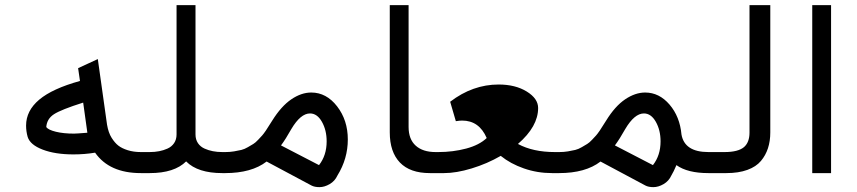

<svg xmlns="http://www.w3.org/2000/svg" viewBox="-20 -687 3401 762"><path d="M273.9 -156.7Q283.2 -156.7 326.7 -160.2L310.1 -279.8Q222.2 -252 194.1 -233.6Q166 -215.3 163.6 -182.6Q171.9 -171.4 201.9 -164.1Q231.9 -156.7 273.9 -156.7ZM83.5 -188.5Q83.5 -247.6 135.7 -291.5Q188 -335.4 297.4 -365.7L290 -416.5L368.2 -452.6L404.8 -192.4Q410.2 -160.2 423.1 -139.9Q436 -119.6 450 -108.9Q463.9 -98.1 487.1 -90.8Q510.3 -83.5 539.1 -83.5V0Q414.1 0 357.4 -81.1Q315.9 -74.2 271.5 -74.2Q198.7 -74.2 149.2 -93.3Q99.6 -112.3 89.8 -143.6Q83.5 -166 83.5 -188.5Z M539.1 -83.5H574.2Q614.3 -83.5 644.5 -97.2Q661.1 -104.5 670.9 -118.9Q680.7 -133.3 680.7 -153.3V-666.5H755.9V-153.3Q755.9 -133.3 765.6 -118.9Q775.4 -104.5 792 -97.2Q822.3 -83.5 862.3 -83.5H875V0H862.3Q765.1 0 719.2 -45.9V-46.9Q672.4 0 574.2 0H539.1Q522.9 0 510.3 -12.7Q497.6 -25.4 497.6 -41.5Q497.6 -57.6 510.3 -70.6Q522.9 -83.5 539.1 -83.5Z M1276.4 -126Q1276.4 -170.4 1257.6 -203.6Q1238.8 -236.8 1210.4 -236.8Q1172.9 -236.8 1136.2 -174.8Q1113.8 -134.8 1095.2 -109.9L1246.1 -31.7Q1276.4 -70.3 1276.4 -126ZM1035.2 -168.9Q1045.9 -184.6 1060.5 -208.5Q1096.2 -265.6 1136 -292.7Q1175.8 -319.8 1215.3 -319.8Q1275.4 -319.8 1317.9 -264.9Q1360.4 -210 1360.4 -133.5Q1360.4 -57.1 1319.3 9.3Q1309.1 31.7 1288.3 43.7Q1267.6 55.7 1248 55.7Q1228.5 55.7 1216.3 49.3L1038.1 -45.9Q978.5 0 873.5 0Q858.4 0 845.7 -12.7Q833 -25.4 833 -41.7Q833 -58.1 845.2 -70.8Q857.4 -83.5 874.8 -83.5Q892.1 -83.5 908.7 -86.2Q925.3 -88.9 938 -92Q950.7 -95.2 963.9 -103Q977.1 -110.8 985.4 -115.7Q993.7 -120.6 1004.6 -132.3Q1015.6 -144 1020.5 -149.4Q1025.4 -154.8 1035.2 -168.9Z M1526.9 -161.6V-666.5H1601.6V-183.1Q1601.6 -134.3 1629.9 -108.9Q1658.2 -83.5 1708.5 -83.5H1720.7V0H1686Q1607.4 0 1567.1 -42Q1526.9 -84 1526.9 -161.6Z M1719.7 -83.5Q1777.8 -83.5 1830.1 -97.4Q1882.3 -111.3 1911.6 -139.2Q1881.8 -208.5 1814 -208.5Q1804.7 -208.5 1789.1 -206.1L1766.6 -283.2Q1856 -351.6 1959 -351.6Q2025.4 -351.6 2070.6 -323.7Q2115.7 -295.9 2115.7 -258.3Q2115.7 -185.1 2035.6 -115.7Q2095.2 -83.5 2182.1 -83.5H2199.7V0H2170.9Q2112.3 0 2059.1 -18.6Q2005.9 -37.1 1967.3 -68.4Q1913.1 -37.1 1852.1 -18.6Q1791 0 1742.2 0H1720.7Q1705.1 0 1692.1 -12.7Q1679.2 -25.4 1679.2 -41.5Q1679.2 -57.6 1691.7 -70.6Q1704.1 -83.5 1719.7 -83.5Z M2601.6 -126Q2601.6 -170.4 2582.8 -203.6Q2564 -236.8 2535.6 -236.8Q2498 -236.8 2461.4 -174.8Q2439 -134.8 2420.4 -109.9L2571.3 -31.7Q2601.6 -70.3 2601.6 -126ZM2360.4 -168.9Q2371.1 -184.6 2385.7 -208.5Q2420.9 -265.6 2460.9 -292.7Q2501 -319.8 2540.5 -319.8Q2596.2 -319.8 2637.2 -272Q2678.2 -224.1 2684.6 -153.3Q2696.8 -83.5 2791.5 -83.5H2820.3V0H2791.5Q2708.5 0 2664.6 -31.7Q2653.3 -4.9 2644.5 9.3Q2634.3 31.7 2613.5 43.7Q2592.8 55.7 2573.2 55.7Q2553.7 55.7 2541.5 49.3L2363.3 -45.9Q2303.7 0 2198.7 0Q2183.6 0 2170.9 -12.7Q2158.2 -25.4 2158.2 -41.7Q2158.2 -58.1 2170.4 -70.8Q2182.6 -83.5 2200 -83.5Q2217.3 -83.5 2233.9 -86.2Q2250.5 -88.9 2263.2 -92Q2275.9 -95.2 2289.1 -103Q2302.2 -110.8 2310.5 -115.7Q2318.8 -120.6 2329.8 -132.3Q2340.8 -144 2345.7 -149.4Q2350.6 -154.8 2360.4 -168.9Z M2819.3 -83.5H2855.5Q2909.7 -83.5 2933.1 -103.5Q2954.6 -122.6 2954.6 -160.6V-666.5H3037.1V-161.6Q3037.1 -92.3 3000 -48.3Q2981 -25.4 2946 -12.7Q2911.1 0 2862.8 0H2819.3Q2803.2 -1 2791 -13.2Q2778.8 -25.4 2778.8 -41.5Q2778.8 -57.6 2791.3 -70.6Q2803.7 -83.5 2819.3 -83.5Z M3203.6 0V-666.5H3278.3V0Z"/></svg>

Font: GanjNamehSans
Style: Regular
Weight: 400
Designer: Mohammad Saleh Souzanchi
Foundry: http://font-store.ir
Version: Version:0.0.4;RFB:1.2.5;Building:2016-12-11 09:43:53.670092